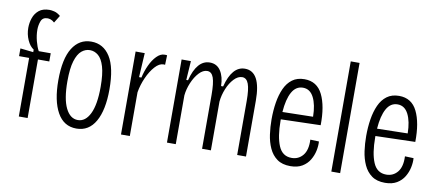

<svg xmlns="http://www.w3.org/2000/svg" viewBox="-65 -944 2739 1201"><g transform="rotate(10 1304.5 -344.0)"><path d="M94 0V-372H30V-421L113 -412V-428Q88 -444 72 -480Q56 -516 56 -557Q56 -589 66.5 -619.5Q77 -650 101.5 -670Q126 -690 169 -690Q180 -690 199 -685.5Q218 -681 238 -664L209 -617Q196 -629 184.5 -632.5Q173 -636 165 -636Q134 -636 124 -610Q114 -584 114 -555Q114 -520 123.5 -483.5Q133 -447 146 -424H222V-372H150V0Z M461 12Q381 12 339.5 -62Q298 -136 298 -266Q298 -403 341 -471.5Q384 -540 460 -540Q537 -540 580 -472Q623 -404 623 -265Q623 -134 581.5 -61Q540 12 461 12ZM461 -42Q509 -42 537.5 -100Q566 -158 566 -271Q566 -352 552 -399Q538 -446 514 -466Q490 -486 461 -486Q432 -486 408 -466Q384 -446 369.5 -399Q355 -352 355 -270Q355 -158 383.5 -100Q412 -42 461 -42Z M743 0V-527H801L792 -373H807Q816 -414 833.5 -452Q851 -490 875 -514.5Q899 -539 924 -539Q929 -539 933 -539Q937 -539 941 -538L939 -477Q936 -478 933.5 -478Q931 -478 929 -478Q902 -478 875 -448Q848 -418 827.5 -372Q807 -326 799 -278V0Z M1035 0V-528H1094L1086 -407H1097Q1131 -540 1213 -540Q1258 -540 1282 -503Q1306 -466 1307 -407H1320Q1354 -540 1436 -540Q1537 -540 1537 -354V0H1481V-343Q1481 -417 1468.5 -451Q1456 -485 1428 -485Q1401 -485 1376 -458.5Q1351 -432 1334.5 -391.5Q1318 -351 1314 -310V0H1258V-342Q1258 -417 1246 -451Q1234 -485 1206 -485Q1179 -485 1154 -458Q1129 -431 1112 -390.5Q1095 -350 1091 -310V0Z M1820 11Q1768 11 1735.5 -12.5Q1703 -36 1685 -75.5Q1667 -115 1660.5 -162Q1654 -209 1654 -257Q1654 -313 1662 -363.5Q1670 -414 1688 -454Q1706 -494 1737 -517Q1768 -540 1814 -540Q1894 -540 1929.5 -467.5Q1965 -395 1963 -274L1711 -267Q1711 -263 1711 -258Q1711 -158 1735.5 -99.5Q1760 -41 1819 -41Q1863 -41 1890.5 -74.5Q1918 -108 1915 -174L1970 -172Q1972 -145 1965.5 -113.5Q1959 -82 1942 -53.5Q1925 -25 1895 -7Q1865 11 1820 11ZM1814 -486Q1769 -486 1744 -441Q1719 -396 1713 -314L1907 -318Q1906 -394 1882.5 -440Q1859 -486 1814 -486Z M2079 0V-700H2135V0Z M2421 11Q2369 11 2336.5 -12.5Q2304 -36 2286 -75.5Q2268 -115 2261.5 -162Q2255 -209 2255 -257Q2255 -313 2263 -363.5Q2271 -414 2289 -454Q2307 -494 2338 -517Q2369 -540 2415 -540Q2495 -540 2530.5 -467.5Q2566 -395 2564 -274L2312 -267Q2312 -263 2312 -258Q2312 -158 2336.5 -99.5Q2361 -41 2420 -41Q2464 -41 2491.5 -74.5Q2519 -108 2516 -174L2571 -172Q2573 -145 2566.5 -113.5Q2560 -82 2543 -53.5Q2526 -25 2496 -7Q2466 11 2421 11ZM2415 -486Q2370 -486 2345 -441Q2320 -396 2314 -314L2508 -318Q2507 -394 2483.5 -440Q2460 -486 2415 -486Z"/></g></svg>

Font: Bricolage Grotesque 12pt Condensed ExtraLight
Style: Regular
Weight: 200
Width: 3
Designer: Mathieu Triay
Foundry: Atelier Triay
Version: Version 1.001; ttfautohint (v1.8.4.7-5d5b);gftools[0.9.33.de